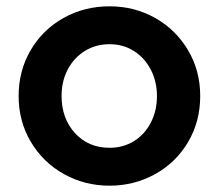

<svg xmlns="http://www.w3.org/2000/svg" viewBox="-20 -576 692 608"><path d="M39 -272Q39 -352 77 -417Q115 -482 181 -519Q247 -556 327 -556Q406 -556 471.5 -519Q537 -482 575.5 -417Q614 -352 614 -272Q614 -191 575.5 -126Q537 -61 471 -24.5Q405 12 327 12Q248 12 182 -25Q116 -62 77.5 -127Q39 -192 39 -272ZM327 -108Q370 -108 404 -129Q438 -150 457.5 -187.5Q477 -225 477 -272Q477 -318 457.5 -355.5Q438 -393 404 -414.5Q370 -436 327 -436Q283 -436 248.5 -414.5Q214 -393 194.5 -356Q175 -319 175 -272Q175 -201 217.5 -154.5Q260 -108 327 -108Z"/></svg>

Font: Evergrow Sans
Style: Bold
Weight: 700
Foundry: 10Web
Version: Version 1.000